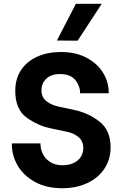

<svg xmlns="http://www.w3.org/2000/svg" viewBox="-20 -990 644 1019"><path d="M43 -223V-229H195V-223Q195 -198 207.5 -172.5Q220 -147 246.5 -130Q273 -113 312 -113Q361 -113 391.5 -138Q422 -163 422 -205Q422 -241 396.5 -262.5Q371 -284 334 -291L249 -309Q183 -322 122 -365.5Q61 -409 61 -508Q61 -572 92 -618.5Q123 -665 178 -689.5Q233 -714 303 -714Q383 -714 440.5 -683Q498 -652 527.5 -603Q557 -554 557 -499V-495H405V-498Q405 -534 379.5 -565.5Q354 -597 298 -597Q252 -597 226 -572.5Q200 -548 200 -510Q200 -474 226.5 -453Q253 -432 292 -424L376 -406Q453 -389 510 -343Q567 -297 567 -208Q567 -144 534 -94.5Q501 -45 442.5 -18Q384 9 310 9Q226 9 165.5 -24.5Q105 -58 74 -111Q43 -164 43 -223ZM282 -775 383 -970H520L392 -774Z"/></svg>

Font: Be Vietnam
Style: Bold
Weight: 700
Designer: Gabriel Lam
Foundry: TypeRant
Version: Version 4.000